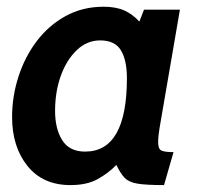

<svg xmlns="http://www.w3.org/2000/svg" viewBox="-20 -526 579 556"><path d="M184 10Q104 10 59.5 -45.5Q15 -101 15 -187Q15 -247 33.5 -304.2Q52 -361.5 86.5 -407Q121 -452.5 170 -479.5Q219 -506.5 280 -506.5Q315.5 -506.5 339.8 -495.8Q364 -485 383.5 -463.5L397 -498H501L442 -155Q438 -132 438 -113.5Q438 -94 448 -89.8Q458 -85.5 482.5 -85.5L455 10Q404.5 10 379.2 6Q354 2 341.5 -10.5Q329 -23 317 -48.5Q294.5 -25 263.2 -7.5Q232 10 184 10ZM226.5 -87Q347.5 -87 347.5 -299.5Q347.5 -351.5 330.2 -380.2Q313 -409 270 -409Q232 -409 202.5 -381Q173 -353 156.2 -306.8Q139.5 -260.5 139.5 -204.5Q139.5 -153 160.2 -120Q181 -87 226.5 -87Z"/></svg>

Font: Cabin Condensed
Style: Bold Italic
Weight: 700
Width: 3
Italic angle: -10°
Designer: Pablo Impallari
Foundry: Pablo Impallari. http://www.impallari.com Igino Marini. http://www.ikern.com
Version: Version 3.001; ttfautohint (v1.8.3)